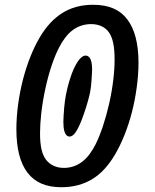

<svg xmlns="http://www.w3.org/2000/svg" viewBox="-20 -762 642 796"><path d="M234.4 14.2C284.7 14.2 327.1 2 361.8 -19C398.4 -41 429.7 -75.2 457 -121.6C484.9 -168.9 509.8 -230.5 526.9 -296.9C543.5 -360.8 554.2 -436.5 554.2 -502C554.2 -584.5 537.1 -643.1 507.8 -681.6C477.1 -722.2 431.2 -742.2 365.7 -742.2C314.9 -742.2 274.4 -730 240.7 -709.5C203.1 -686.5 172.4 -653.3 145 -607.4C118.2 -562.5 92.8 -500.5 75.2 -432.1C57.6 -363.8 47.9 -290.5 47.9 -226.6C47.9 -147 63 -86.9 93.8 -46.4C124.5 -5.9 170.4 14.2 234.4 14.2ZM245.1 -65.9C211.9 -65.9 187 -79.1 171.4 -99.1C154.8 -120.6 146 -152.8 146 -209.5C146 -259.3 152.8 -325.2 168.5 -396.5C183.6 -465.3 203.1 -522.9 225.1 -565.4C240.2 -594.7 258.8 -620.6 282.2 -637.7C304.2 -653.8 330.6 -662.1 357.4 -662.1C388.7 -662.1 415 -650.9 431.2 -628.4C447.3 -606 455.1 -570.3 455.1 -516.1C455.1 -463.4 447.8 -399.4 432.6 -332.5C418 -268.1 397.5 -205.6 376 -163.1C363.3 -138.2 345.2 -109.9 319.8 -90.8C298.3 -74.7 272.5 -65.9 245.1 -65.9ZM268.6 -195.8C285.6 -195.8 301.3 -220.7 318.4 -264.2C331.5 -297.4 344.2 -339.4 350.6 -366.2C355.5 -386.2 358.9 -409.7 361.3 -459.5C361.3 -464.4 361.3 -469.2 361.8 -473.1C361.8 -512.7 352.5 -527.3 340.3 -530.8C336.9 -531.7 335.9 -531.7 335 -531.7C320.8 -531.7 303.7 -515.1 286.6 -478C270.5 -442.9 261.2 -404.3 257.8 -389.6C251 -360.4 246.6 -332 243.7 -282.2C243.2 -272.5 242.7 -266.1 242.7 -256.8C242.7 -225.1 248 -202.1 262.7 -196.8C263.7 -196.3 266.1 -195.8 268.6 -195.8Z"/></svg>

Font: Hack
Style: Oblique
Weight: 400
Italic angle: -12°
Monospace: yes
Designer: Christopher Simpkins
Foundry: Christopher Simpkins
Version: Version 2.010